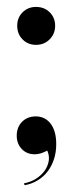

<svg xmlns="http://www.w3.org/2000/svg" viewBox="-20 -441 213 560"><path d="M30.2 -366Q30.2 -341.8 45.9 -326Q61.5 -310.2 85.1 -310.2Q108.8 -310.2 124.8 -326.2Q140.8 -342.2 140.8 -365.9Q140.8 -389.5 125 -405.1Q109.2 -420.8 85 -420.8Q61.5 -420.8 45.9 -405.1Q30.2 -389.5 30.2 -366ZM117.8 -1.8Q124.8 13.8 122 29.2Q119.2 44.8 109.6 57.8Q100 70.8 84.8 80.4Q69.5 90 50 93.8L51.8 99.2Q72.8 95.5 90.1 84.9Q107.5 74.2 119.2 58.6Q131 43 137.5 23Q144 3 144 -20.5Q144 -58.8 127.8 -80.1Q111.6 -101.5 84.1 -101.5Q72 -101.5 62 -97.5Q52 -93.5 44.4 -85.9Q36.8 -78.3 32.8 -67.9Q28.8 -57.5 28.8 -45.5Q28.8 -21.9 43.4 -6.5Q58 9 81.2 9Q89.7 9 98.6 6.4Q107.5 3.8 117.8 -1.8Z"/></svg>

Font: Moniqa Black
Style: Regular
Weight: 900
Designer: Rajesh Rajput
Foundry: Rajesh Rajput
Version: Version 1.000